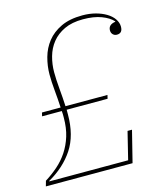

<svg xmlns="http://www.w3.org/2000/svg" viewBox="-107 -792 754 875"><g transform="rotate(-15 270.0 -355.0)"><path d="M8 -25Q40 -45 68 -69.5Q96 -94 116.5 -125Q137 -156 149 -194.5Q161 -233 161 -282Q161 -290 161 -297.5Q161 -305 160 -313H67L71 -330H159Q157 -370 153 -412Q149 -454 149 -488Q149 -528 160 -568Q171 -608 196 -639.5Q221 -671 262 -690.5Q303 -710 363 -710Q396 -710 424.5 -702.5Q453 -695 474.5 -682Q496 -669 508 -651.5Q520 -634 520 -615Q520 -584 493 -584Q482 -584 474.5 -591.5Q467 -599 467 -611Q467 -638 501 -643V-645Q483 -665 447.5 -678.5Q412 -692 361 -692Q309 -692 273 -675Q237 -658 214.5 -630Q192 -602 182 -566Q172 -530 172 -493Q172 -459 176 -415Q180 -371 182 -330H380L376 -313H183V-291Q183 -192 140.5 -127.5Q98 -63 22 -20V-18H394L426 -148H447L410 0H1Z"/></g></svg>

Font: IBM Plex Serif Thin
Style: Italic
Weight: 100
Italic angle: -14°
Designer: Mike Abbink, Paul van der Laan, Pieter van Rosmalen
Foundry: Bold Monday
Version: Version 3.001